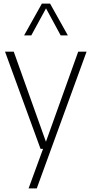

<svg xmlns="http://www.w3.org/2000/svg" viewBox="-20 -828 510 1068"><path d="M415 -540.5H461.5L184.5 220H139L219.5 0H205.5L8 -540.5H56.5L235.5 -39.5ZM357.5 -631H317.5L236 -781.5L154 -631H114L213 -808H258.5Z"/></svg>

Font: Encode Sans Semi Condensed ExLight
Style: Regular
Weight: 275
Width: 4
Designer: Multiple Designers
Foundry: Impallari Type
Version: Version 2.000